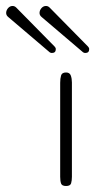

<svg xmlns="http://www.w3.org/2000/svg" viewBox="-144 -620 317 640"><path d="M76.2 0Q62.5 0 59.6 -8.3Q56.6 -16.6 56.6 -30.8V-344.2Q56.6 -358.4 59.6 -368.4Q62.5 -378.4 76.2 -378.4Q88.4 -378.4 92 -368.2Q95.7 -357.9 95.7 -345.2V-30.8Q95.7 -18.1 93 -9Q90.3 0 76.2 0ZM140.1 -443.4Q136.2 -443.4 132.8 -445.8L-4.9 -563Q-12.2 -568.8 -12.2 -576.7Q-12.2 -585.4 -5.9 -592.8Q0.5 -600.1 9.3 -600.1Q16.1 -600.1 21.5 -594.7L149.4 -464.8Q153.3 -460.9 153.3 -456.1Q153.3 -443.4 140.1 -443.4ZM28.8 -443.4Q24.9 -443.4 21.5 -445.8L-116.2 -563Q-123.5 -568.8 -123.5 -576.7Q-123.5 -585.4 -117.2 -592.8Q-110.8 -600.1 -102.1 -600.1Q-95.2 -600.1 -89.8 -594.7L38.1 -464.8Q42 -460.9 42 -456.1Q42 -443.4 28.8 -443.4Z"/></svg>

Font: Gruppo
Style: Regular
Weight: 400
Designer: Vernon Adams
Foundry: Vernon Adams
Version: Version 1.001; ttfautohint (v1.8.4.7-5d5b);gftools[0.9.28]